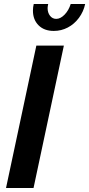

<svg xmlns="http://www.w3.org/2000/svg" viewBox="-20 -936 444 956"><path d="M161 -709H298L147 0H10ZM260 -842Q281 -842 301.5 -863Q322 -884 332 -916H404Q396 -878 373 -847Q350 -816 317.5 -799Q285 -782 248 -782Q200 -782 172 -810Q144 -838 144 -883Q144 -892 145 -900Q146 -908 148 -916H220Q219 -911 218 -906Q217 -901 217 -896Q217 -873 229 -857.5Q241 -842 260 -842Z"/></svg>

Font: Raleway Thin
Style: Bold Italic
Weight: 700
Italic angle: -12°
Version: Version 4.026